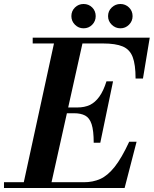

<svg xmlns="http://www.w3.org/2000/svg" viewBox="-39 -943 771 963"><path d="M74 0 238 -754H381L213 0ZM-19 0V-29H382Q427 -29 464 -45.5Q501 -62 536 -106Q571 -150 609 -232H646L586 0ZM431 -227Q431 -288 420.5 -320Q410 -352 388 -363.5Q366 -375 333 -375H246V-404H349Q385 -404 411.5 -416.5Q438 -429 459 -458Q480 -487 495 -535H528L464 -227ZM641 -549Q641 -619 626.5 -657Q612 -695 576.5 -710Q541 -725 477 -725H125V-754H712L678 -549ZM565 -801Q540 -801 521.5 -819Q503 -837 503 -862Q503 -888 521.5 -905.5Q540 -923 565 -923Q590 -923 608 -905.5Q626 -888 626 -862Q626 -837 608 -819Q590 -801 565 -801ZM380 -801Q355 -801 337 -819Q319 -837 319 -862Q319 -888 337 -905.5Q355 -923 380 -923Q406 -923 423.5 -905.5Q441 -888 441 -862Q441 -837 423.5 -819Q406 -801 380 -801Z"/></svg>

Font: Libre Bodoni SemiBold
Style: Italic
Weight: 600
Italic angle: -13°
Version: Version 2.003